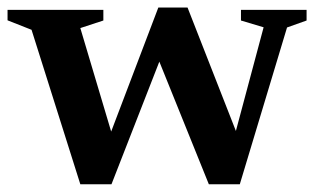

<svg xmlns="http://www.w3.org/2000/svg" viewBox="-20 -470 822 496"><path d="M661 -399.5 602.5 -417V-444.5H772V-417L721.5 -399L599.5 6H519.5L378 -344.5L408.5 -354L268 6H187.5L61.5 -393L-0.5 -417.5V-444.5H247V-417L187.5 -397.5L279 -90.5L252.5 -91.5L389 -450.5H464.5L605.5 -90.5L578.5 -91Z"/></svg>

Font: Newsreader 16pt 16pt SemiBold
Style: Regular
Weight: 600
Version: Version 1.003